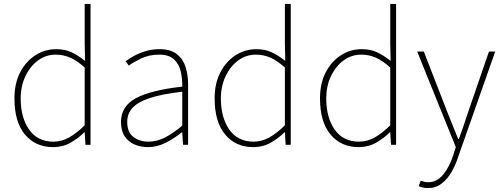

<svg xmlns="http://www.w3.org/2000/svg" viewBox="-20 -742 2570 984"><path d="M252 12Q162 12 108 -52.5Q54 -117 54 -238Q54 -315 83.5 -371.5Q113 -428 161.5 -459Q210 -490 268 -490Q312 -490 345.5 -474.5Q379 -459 416 -430L414 -520V-722H444V0H418L414 -64H412Q382 -34 342 -11Q302 12 252 12ZM254 -16Q296 -16 335 -38Q374 -60 414 -100V-396Q374 -432 339 -447Q304 -462 266 -462Q215 -462 174.5 -432Q134 -402 110 -351Q86 -300 86 -238Q86 -139 129.5 -77.5Q173 -16 254 -16Z M738 12Q701 12 669.5 -1.5Q638 -15 619 -43.5Q600 -72 600 -117Q600 -197 676 -238.5Q752 -280 914 -298Q915 -337 906.5 -375Q898 -413 872 -437.5Q846 -462 796 -462Q745 -462 704 -442.5Q663 -423 640 -406L624 -428Q639 -440 665 -454.5Q691 -469 725 -479.5Q759 -490 798 -490Q854 -490 886 -465Q918 -440 931 -399Q944 -358 944 -310V0H918L914 -64H912Q875 -34 830.5 -11Q786 12 738 12ZM740 -16Q784 -16 825 -37Q866 -58 914 -98V-272Q809 -260 747.5 -239.5Q686 -219 659 -189Q632 -159 632 -118Q632 -63 664.5 -39.5Q697 -16 740 -16Z M1278 12Q1188 12 1134 -52.5Q1080 -117 1080 -238Q1080 -315 1109.5 -371.5Q1139 -428 1187.5 -459Q1236 -490 1294 -490Q1338 -490 1371.5 -474.5Q1405 -459 1442 -430L1440 -520V-722H1470V0H1444L1440 -64H1438Q1408 -34 1368 -11Q1328 12 1278 12ZM1280 -16Q1322 -16 1361 -38Q1400 -60 1440 -100V-396Q1400 -432 1365 -447Q1330 -462 1292 -462Q1241 -462 1200.5 -432Q1160 -402 1136 -351Q1112 -300 1112 -238Q1112 -139 1155.5 -77.5Q1199 -16 1280 -16Z M1818 12Q1728 12 1674 -52.5Q1620 -117 1620 -238Q1620 -315 1649.5 -371.5Q1679 -428 1727.5 -459Q1776 -490 1834 -490Q1878 -490 1911.5 -474.5Q1945 -459 1982 -430L1980 -520V-722H2010V0H1984L1980 -64H1978Q1948 -34 1908 -11Q1868 12 1818 12ZM1820 -16Q1862 -16 1901 -38Q1940 -60 1980 -100V-396Q1940 -432 1905 -447Q1870 -462 1832 -462Q1781 -462 1740.5 -432Q1700 -402 1676 -351Q1652 -300 1652 -238Q1652 -139 1695.5 -77.5Q1739 -16 1820 -16Z M2172 222Q2160 222 2147.5 219Q2135 216 2126 212L2136 184Q2144 187 2154.5 189.5Q2165 192 2174 192Q2219 192 2251 153Q2283 114 2302 56L2316 12L2118 -478H2152L2274 -164Q2286 -134 2300.5 -98Q2315 -62 2328 -30H2332Q2344 -62 2356 -98Q2368 -134 2378 -164L2486 -478H2518L2326 68Q2314 105 2293.5 140.5Q2273 176 2243 199Q2213 222 2172 222Z"/></svg>

Font: Source Sans 3
Style: Regular
Weight: 200
Designer: Paul D. Hunt
Foundry: Adobe
Version: Version 3.046;hotconv 1.0.118;makeotfexe 2.5.65603